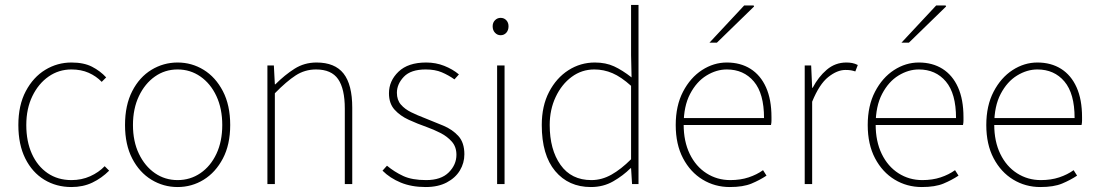

<svg xmlns="http://www.w3.org/2000/svg" viewBox="-20 -742 4420 774"><path d="M268 12Q207 12 158.5 -17.5Q110 -47 82 -103Q54 -159 54 -238Q54 -318 84 -374.5Q114 -431 162.5 -460.5Q211 -490 268 -490Q318 -490 351 -473Q384 -456 408 -430L390 -412Q368 -435 337.5 -448.5Q307 -462 268 -462Q217 -462 176 -433.5Q135 -405 110.5 -354.5Q86 -304 86 -238Q86 -172 108.5 -122Q131 -72 172 -44Q213 -16 268 -16Q309 -16 343.5 -31.5Q378 -47 402 -72L420 -54Q390 -24 352.5 -6Q315 12 268 12Z M696 12Q639 12 590.5 -17.5Q542 -47 513 -103Q484 -159 484 -238Q484 -318 513 -374.5Q542 -431 590.5 -460.5Q639 -490 696 -490Q753 -490 801 -460.5Q849 -431 878.5 -374.5Q908 -318 908 -238Q908 -159 878.5 -103Q849 -47 801 -17.5Q753 12 696 12ZM696 -16Q747 -16 788 -44Q829 -72 852.5 -122Q876 -172 876 -238Q876 -304 852.5 -354.5Q829 -405 788 -433.5Q747 -462 696 -462Q645 -462 604.5 -433.5Q564 -405 540 -354.5Q516 -304 516 -238Q516 -172 540 -122Q564 -72 604.5 -44Q645 -16 696 -16Z M1058 0V-478H1084L1088 -402H1090Q1128 -440 1167.5 -465Q1207 -490 1256 -490Q1330 -490 1365 -445.5Q1400 -401 1400 -308V0H1370V-304Q1370 -384 1343 -423Q1316 -462 1254 -462Q1209 -462 1172 -438Q1135 -414 1088 -366V0Z M1696 12Q1639 12 1595.5 -6Q1552 -24 1522 -54L1540 -74Q1570 -49 1605.5 -32.5Q1641 -16 1698 -16Q1758 -16 1789 -47Q1820 -78 1820 -118Q1820 -150 1801.5 -171Q1783 -192 1755.5 -206Q1728 -220 1700 -230Q1663 -243 1628 -259Q1593 -275 1570.5 -300Q1548 -325 1548 -366Q1548 -416 1586.5 -453Q1625 -490 1698 -490Q1737 -490 1771 -476.5Q1805 -463 1830 -442L1812 -422Q1788 -439 1761 -450.5Q1734 -462 1696 -462Q1636 -462 1608 -432.5Q1580 -403 1580 -368Q1580 -339 1596 -320.5Q1612 -302 1637.5 -289.5Q1663 -277 1692 -266Q1730 -251 1767 -235.5Q1804 -220 1828 -193.5Q1852 -167 1852 -120Q1852 -85 1834 -55Q1816 -25 1781 -6.5Q1746 12 1696 12Z M1984 0V-478H2014V0ZM1998 -600Q1985 -600 1975.5 -610Q1966 -620 1966 -636Q1966 -651 1975.5 -660.5Q1985 -670 1998 -670Q2012 -670 2021 -660.5Q2030 -651 2030 -636Q2030 -620 2021 -610Q2012 -600 1998 -600Z M2362 12Q2272 12 2218 -52.5Q2164 -117 2164 -238Q2164 -315 2193.5 -371.5Q2223 -428 2271.5 -459Q2320 -490 2378 -490Q2422 -490 2455.5 -474.5Q2489 -459 2526 -430L2524 -520V-722H2554V0H2528L2524 -64H2522Q2492 -34 2452 -11Q2412 12 2362 12ZM2364 -16Q2406 -16 2445 -38Q2484 -60 2524 -100V-396Q2484 -432 2449 -447Q2414 -462 2376 -462Q2325 -462 2284.5 -432Q2244 -402 2220 -351Q2196 -300 2196 -238Q2196 -139 2239.5 -77.5Q2283 -16 2364 -16Z M2922 12Q2862 12 2812.5 -18Q2763 -48 2733.5 -104Q2704 -160 2704 -238Q2704 -316 2733.5 -372.5Q2763 -429 2810 -459.5Q2857 -490 2910 -490Q2965 -490 3005.5 -464.5Q3046 -439 3068 -390Q3090 -341 3090 -270Q3090 -263 3090 -255Q3090 -247 3088 -238H2720V-266H3060Q3060 -365 3019 -413.5Q2978 -462 2910 -462Q2868 -462 2828 -437.5Q2788 -413 2762 -363.5Q2736 -314 2736 -240Q2736 -172 2760.5 -121.5Q2785 -71 2828 -43.5Q2871 -16 2924 -16Q2965 -16 2998 -27Q3031 -38 3056 -56L3070 -34Q3043 -16 3009.5 -2Q2976 12 2922 12ZM2840 -570 2980 -720H3018L3020 -716L2870 -570Z M3224 0V-478H3250L3254 -388H3256Q3279 -432 3313 -461Q3347 -490 3392 -490Q3404 -490 3415 -488Q3426 -486 3438 -480L3428 -454Q3419 -457 3410.5 -458.5Q3402 -460 3388 -460Q3355 -460 3319 -431.5Q3283 -403 3254 -332V0Z M3696 12Q3636 12 3586.5 -18Q3537 -48 3507.5 -104Q3478 -160 3478 -238Q3478 -316 3507.5 -372.5Q3537 -429 3584 -459.5Q3631 -490 3684 -490Q3739 -490 3779.5 -464.5Q3820 -439 3842 -390Q3864 -341 3864 -270Q3864 -263 3864 -255Q3864 -247 3862 -238H3494V-266H3834Q3834 -365 3793 -413.5Q3752 -462 3684 -462Q3642 -462 3602 -437.5Q3562 -413 3536 -363.5Q3510 -314 3510 -240Q3510 -172 3534.5 -121.5Q3559 -71 3602 -43.5Q3645 -16 3698 -16Q3739 -16 3772 -27Q3805 -38 3830 -56L3844 -34Q3817 -16 3783.5 -2Q3750 12 3696 12ZM3614 -570 3754 -720H3792L3794 -716L3644 -570Z M4174 12Q4114 12 4064.5 -18Q4015 -48 3985.5 -104Q3956 -160 3956 -238Q3956 -316 3985.5 -372.5Q4015 -429 4062 -459.5Q4109 -490 4162 -490Q4217 -490 4257.5 -464.5Q4298 -439 4320 -390Q4342 -341 4342 -270Q4342 -263 4342 -255Q4342 -247 4340 -238H3972V-266H4312Q4312 -365 4271 -413.5Q4230 -462 4162 -462Q4120 -462 4080 -437.5Q4040 -413 4014 -363.5Q3988 -314 3988 -240Q3988 -172 4012.5 -121.5Q4037 -71 4080 -43.5Q4123 -16 4176 -16Q4217 -16 4250 -27Q4283 -38 4308 -56L4322 -34Q4295 -16 4261.5 -2Q4228 12 4174 12Z"/></svg>

Font: Source Sans 3 ExtraLight ExtraLight
Style: Regular
Weight: 250
Version: Version 3.052;hotconv 1.1.0;makeotfexe 2.6.0